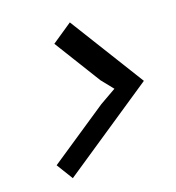

<svg xmlns="http://www.w3.org/2000/svg" viewBox="-92 -779 686 749"><g transform="rotate(-15 250.5 -405.0)"><path d="M257 -700 477 -405 111 -110 63 -175 293 -360 358 -405 314 -451 177 -635Z"/></g></svg>

Font: Sinkin Sans 400 Italic
Style: Italic
Weight: 400
Italic angle: -112°
Designer: Keith Bates
Foundry: K-Type
Version: Sinkin Sans (version 1.0)  by Keith Bates   •   © 2014   www